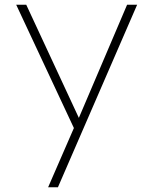

<svg xmlns="http://www.w3.org/2000/svg" viewBox="-20 -532 650 812"><path d="M183.5 260H225L560 -512H517.5L313.5 -33.5L91 -512H48.5L292.5 9.5Z"/></svg>

Font: Spartan ExtraLight
Style: Regular
Weight: 200
Designer: Matt Bailey, Mirko Velimirovic
Foundry: Matt Bailey
Version: Version 1.003; ttfautohint (v1.8.3)